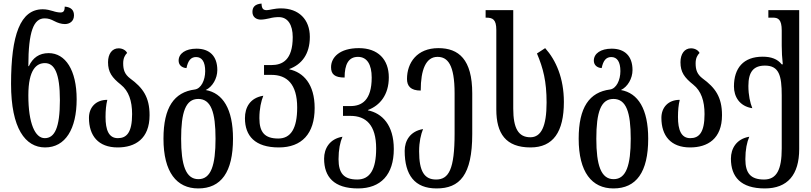

<svg xmlns="http://www.w3.org/2000/svg" viewBox="-20 -817 4550 1077"><path d="M233 10C347 10 410 -94 410 -260C410 -424 347 -519 253 -519C200 -519 164 -493 142 -446H139C139 -641 169 -714 230 -714C251 -714 265 -709 286 -698C303 -689 324 -682 344 -682C370 -682 395 -697 395 -731C395 -759 380 -777 343 -780C343 -754 335 -747 319 -747C308 -747 291 -750 277 -755C260 -760 241 -765 220 -765C94 -765 42 -622 42 -346C42 -97 122 10 233 10ZM231 -42C177 -42 139 -124 139 -282C139 -429 186 -463 232 -463C286 -463 316 -405 316 -255C316 -99 286 -42 231 -42Z M640 10C738 10 819 -38 819 -171C819 -273 781 -325 710 -377C680 -400 671 -424 671 -462C671 -491 681 -508 693 -520C686 -535 667 -546 645 -546C609 -546 586 -515 586 -468C586 -412 608 -382 658 -342C702 -307 721 -251 721 -177C721 -73 690 -42 641 -42C590 -42 572 -88 572 -161C572 -198 575 -229 582 -257C517 -257 479 -214 479 -156C479 -56 531 10 640 10Z M1092 240C1220 240 1287 149 1287 -39C1287 -206 1230 -295 1134 -312C1172 -330 1199 -377 1199 -424C1199 -503 1155 -544 1082 -544C1021 -544 982 -517 982 -477C982 -454 998 -437 1026 -435C1035 -479 1052 -497 1080 -497C1113 -497 1131 -470 1131 -418C1131 -367 1108 -320 1073 -315C957 -300 897 -215 897 -39C897 149 971 240 1092 240ZM1093 188C1022 188 996 109 996 -39C996 -187 1021 -262 1092 -262C1164 -262 1189 -187 1189 -39C1189 109 1164 188 1093 188Z M1544 10C1673 10 1745 -67 1745 -211C1745 -345 1682 -411 1603 -428V-430C1671 -455 1718 -512 1718 -610C1718 -708 1656 -770 1556 -770C1518 -770 1492 -760 1476 -760C1456 -760 1448 -769 1447 -797C1410 -794 1396 -777 1396 -750C1396 -721 1418 -707 1443 -707C1458 -707 1477 -711 1491 -714C1509 -719 1527 -721 1544 -721C1595 -721 1622 -677 1622 -609C1622 -480 1564 -452 1502 -452H1461V-397H1503C1588 -397 1647 -347 1647 -214C1647 -96 1611 -40 1541 -40C1465 -40 1435 -75 1435 -154C1435 -208 1445 -250 1457 -280C1382 -268 1354 -214 1354 -154C1354 -55 1410 10 1544 10Z M1988 240C2116 240 2189 163 2189 19C2189 -116 2123 -182 2044 -198V-200C2111 -225 2161 -285 2161 -383C2161 -484 2100 -547 1993 -547C1885 -547 1837 -495 1837 -440C1837 -401 1857 -382 1913 -382C1913 -456 1935 -498 1988 -498C2039 -498 2065 -455 2065 -382C2065 -253 2008 -222 1946 -222H1904V-167H1946C2032 -167 2090 -117 2090 16C2090 134 2055 190 1984 190C1909 190 1879 155 1879 76C1879 22 1888 -20 1901 -50C1829 -38 1798 16 1798 73C1798 175 1853 240 1988 240Z M2429 240C2558 240 2629 166 2629 -65V-293C2629 -484 2553 -547 2439 -547C2319 -547 2263 -465 2263 -374C2263 -335 2283 -309 2340 -309C2340 -426 2369 -498 2434 -498C2491 -498 2530 -455 2530 -293V-68C2530 134 2497 190 2426 190C2361 190 2331 145 2331 32C2331 -22 2341 -63 2353 -93C2281 -81 2250 -28 2250 29C2250 165 2306 240 2429 240Z M2956 10C3083 10 3143 -77 3143 -245C3143 -378 3099 -479 3038 -547L2992 -517C3027 -434 3046 -361 3046 -242C3046 -107 3015 -47 2955 -47C2888 -47 2859 -97 2859 -208V-760H2704V-718H2707C2744 -718 2764 -708 2764 -649V-203C2764 -68 2817 10 2956 10Z M3421 240C3549 240 3616 149 3616 -39C3616 -206 3559 -295 3463 -312C3501 -330 3528 -377 3528 -424C3528 -503 3484 -544 3411 -544C3350 -544 3311 -517 3311 -477C3311 -454 3327 -437 3355 -435C3364 -479 3381 -497 3409 -497C3442 -497 3460 -470 3460 -418C3460 -367 3437 -320 3402 -315C3286 -300 3226 -215 3226 -39C3226 149 3300 240 3421 240ZM3422 188C3351 188 3325 109 3325 -39C3325 -187 3350 -262 3421 -262C3493 -262 3518 -187 3518 -39C3518 109 3493 188 3422 188Z M3851 10C3949 10 4030 -38 4030 -171C4030 -273 3992 -325 3921 -377C3891 -400 3882 -424 3882 -462C3882 -491 3892 -508 3904 -520C3897 -535 3878 -546 3856 -546C3820 -546 3797 -515 3797 -468C3797 -412 3819 -382 3869 -342C3913 -307 3932 -251 3932 -177C3932 -73 3901 -42 3852 -42C3801 -42 3783 -88 3783 -161C3783 -198 3786 -229 3793 -257C3728 -257 3690 -214 3690 -156C3690 -56 3742 10 3851 10Z M4270 240C4398 240 4463 163 4463 19V-760H4290V-718H4316C4345 -718 4365 -708 4365 -646V-561C4365 -528 4367 -491 4371 -456H4365C4341 -486 4306 -499 4258 -499C4150 -499 4097 -435 4097 -332C4097 -275 4128 -221 4200 -210C4188 -240 4178 -282 4178 -335C4178 -414 4207 -449 4271 -449C4350 -449 4365 -393 4365 -282V16C4365 134 4337 190 4266 190C4191 190 4161 155 4161 76C4161 22 4170 -20 4183 -50C4111 -38 4080 16 4080 73C4080 175 4135 240 4270 240Z"/></svg>

Font: Noto Serif Georgian ExtraCondensed Semi
Style: Regular
Weight: 600
Width: 3
Designer: Monotype Design Team
Foundry: Monotype Imaging Inc.
Version: Version 1.901